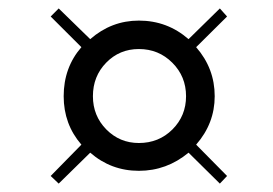

<svg xmlns="http://www.w3.org/2000/svg" viewBox="-20 -459 648 455"><path d="M100.1 -42 172.9 -116.2Q130.9 -164.6 130.9 -231Q130.9 -298.8 172.9 -347.2L100.1 -419.9L119.1 -439L193.8 -366.2Q244.1 -410.2 309.1 -410.2Q376.5 -410.2 426.8 -366.2L501 -439L518.1 -419.9L444.8 -347.2Q488.8 -296.9 488.8 -231Q488.8 -166.5 444.8 -116.2L518.1 -42L501 -23.9L426.8 -97.2Q375 -54.2 309.1 -54.2Q243.2 -54.2 193.8 -97.2L119.1 -23.9ZM200.2 -231Q200.2 -184.6 231.9 -152.3Q263.7 -120.1 309.1 -120.1Q356.4 -120.1 388.7 -152.3Q420.9 -184.6 420.9 -231Q420.9 -277.8 388.4 -310.3Q356 -342.8 309.1 -342.8Q263.2 -342.8 231.7 -310.5Q200.2 -278.3 200.2 -231Z"/></svg>

Font: Dihjauti S
Style: Italic
Weight: 400
Italic angle: -9°
Designer: T. Christopher White
Version: Version 3.0.0